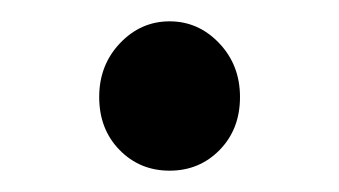

<svg xmlns="http://www.w3.org/2000/svg" viewBox="-20 -147 318 180"><path d="M73 -56Q73 -86 92.5 -106.5Q112 -127 139 -127Q166 -127 185.5 -106.5Q205 -86 205 -56Q205 -26 186 -6.5Q167 13 139 13Q111 13 92 -6.5Q73 -26 73 -56Z"/></svg>

Font: Noto Sans SC
Style: Regular
Weight: 400
Designer: Ryoko NISHIZUKA ____ (kana & ideographs); Paul D. Hunt (Latin, Greek & Cyrillic); Wenlong ZHANG ___ (bopomofo); Sandoll 
Foundry: Adobe Systems Incorporated
Version: Version 1.004